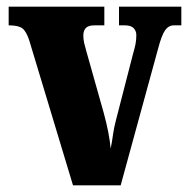

<svg xmlns="http://www.w3.org/2000/svg" viewBox="-20 -556 564 576"><path d="M68 -434Q59 -462 47 -471Q35 -480 6 -480V-536H293V-480H264Q245 -480 237.5 -472Q230 -464 230 -450Q230 -438 232.5 -427Q235 -416 238 -406L291 -218Q308 -156 312 -110Q316 -130 319 -152Q322 -174 328 -196L379 -394Q384 -411 386.5 -423.5Q389 -436 389 -451Q389 -463 381 -471.5Q373 -480 354 -480H337V-536H524V-480H502Q486 -480 475.5 -465.5Q465 -451 454 -409L342 0H199Z"/></svg>

Font: Noto Serif Bengali ExtraCondensed Black
Style: Regular
Weight: 900
Width: 2
Designer: Juan Bruce, Universal Thirst, Indian Type Foundry and the Monotype Design Team.
Foundry: Monotype Imaging Inc.
Version: Version 2.003; ttfautohint (v1.8.4.7-5d5b)